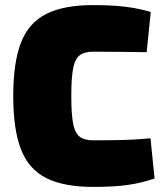

<svg xmlns="http://www.w3.org/2000/svg" viewBox="-20 -722 645 754"><path d="M345 -702Q399 -702 437 -699Q475 -696 506.5 -690.5Q538 -685 572 -675L556 -517Q521 -518 491 -518Q461 -518 427 -518.5Q393 -519 345 -519Q311 -519 292.5 -504.5Q274 -490 267 -452.5Q260 -415 260 -345Q260 -275 267 -237.5Q274 -200 292.5 -185.5Q311 -171 345 -171Q420 -171 470.5 -172.5Q521 -174 571 -179L587 -21Q535 -3 480.5 4.5Q426 12 345 12Q231 12 162 -22.5Q93 -57 62.5 -135Q32 -213 32 -345Q32 -477 62.5 -555Q93 -633 162 -667.5Q231 -702 345 -702Z"/></svg>

Font: Exo 2 Black
Style: Regular
Weight: 900
Designer: Natanael Gama
Foundry: Natanael Gama
Version: Version 2.010